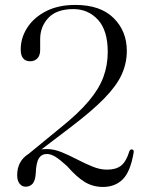

<svg xmlns="http://www.w3.org/2000/svg" viewBox="-20 -730 580 760"><path d="M48 -36.5Q48 -93 94 -121.5L222 -226.5Q291 -282 331.2 -329.8Q371.5 -377.5 389 -424.5Q406.5 -471.5 406.5 -524.5Q406.5 -609.5 367.8 -651.8Q329 -694 270.5 -694Q204 -694 171.5 -659.2Q139 -624.5 139 -575V-532Q139 -510.5 128 -499Q117 -487.5 99.5 -487.5Q62 -487.5 62 -534.5Q62 -580 87.8 -620.2Q113.5 -660.5 162 -685.5Q210.5 -710.5 278.5 -710.5Q377 -710.5 429.5 -658.8Q482 -607 482 -528.5Q482 -480 461.8 -435.2Q441.5 -390.5 392.5 -340.2Q343.5 -290 257 -224.5L144 -138.5Q154 -140 164.5 -140Q194 -140 224.2 -127.5Q254.5 -115 285.2 -99Q316 -83 345.8 -70.8Q375.5 -58.5 403.5 -58.5Q439.5 -58.5 459.5 -74.5Q479.5 -90.5 492 -131Q495 -139.5 502.5 -138.5Q511 -137.5 509 -126Q496 -49.5 465.5 -19.8Q435 10 387.5 10Q348.5 10 316.5 -9Q284.5 -28 245 -73Q216.5 -99 198.8 -109.8Q181 -120.5 166 -120.5Q144.5 -120.5 133.8 -103.2Q123 -86 121.5 -43.5Q119.5 -14.5 109 -2.8Q98.5 9 81.5 9Q67 9 57.5 -3Q48 -15 48 -36.5Z"/></svg>

Font: Fraunces 72pt S000 Light
Style: Regular
Weight: 300
Version: Version 1.000; ttfautohint (v1.8.3)